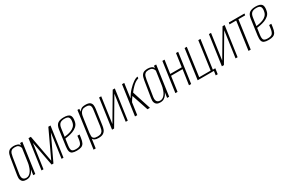

<svg xmlns="http://www.w3.org/2000/svg" viewBox="108 -1575 4120 2760"><g transform="rotate(-30 2168.0 -194.5)"><path d="M114 8Q103 8 85.5 5.5Q68 3 52.5 -8Q37 -19 28.5 -43.5Q20 -68 27 -112L71 -385Q80 -441 98.5 -466Q117 -491 142.5 -498Q168 -505 195 -505Q226 -505 255 -494Q284 -483 291 -455L296 -495H333L263 0H229L242 -89Q234 -69 218 -46.5Q202 -24 177 -8Q152 8 114 8ZM126 -16Q153 -16 173.5 -31Q194 -46 208.5 -68.5Q223 -91 232 -116Q241 -141 246 -161Q251 -181 252 -191L285 -420Q283 -427 276.5 -441Q270 -455 253 -468Q236 -481 199 -481Q162 -481 143 -467Q124 -453 116.5 -429Q109 -405 104 -375L62 -108Q58 -76 64 -57Q70 -38 81.5 -29.5Q93 -21 105.5 -18.5Q118 -16 126 -16Z M366 0 436 -495H475L557 -51L765 -495H801L731 0H699L755 -405L564 0H534L457 -405L399 0Z M949 9Q903 9 877 -2.5Q851 -14 843 -43Q835 -72 842 -125L878 -384Q888 -453 923.5 -477.5Q959 -502 1023 -502Q1097 -502 1122.5 -471.5Q1148 -441 1132 -367Q1123 -323 1093 -296.5Q1063 -270 1024.5 -255.5Q986 -241 949.5 -234.5Q913 -228 892 -225L877 -120Q869 -62 883 -39.5Q897 -17 951 -17Q1005 -17 1026 -39.5Q1047 -62 1055 -119L1062 -174H1098L1091 -122Q1084 -70 1069 -42Q1054 -14 1025.5 -2.5Q997 9 949 9ZM896 -252Q920 -255 951 -261Q982 -267 1012 -279.5Q1042 -292 1064.5 -314Q1087 -336 1095 -369Q1108 -421 1094 -450Q1080 -479 1025 -479Q972 -479 946.5 -457Q921 -435 914 -381Z M1163 116 1248 -495H1279L1276 -449Q1289 -471 1312 -486.5Q1335 -502 1383 -502Q1436 -502 1458.5 -483.5Q1481 -465 1484.5 -436Q1488 -407 1483 -374L1448 -128Q1444 -93 1432.5 -62Q1421 -31 1393 -12Q1365 7 1312 7Q1272 7 1250 -4.5Q1228 -16 1220 -34L1199 116ZM1308 -19Q1354 -19 1375 -35.5Q1396 -52 1403 -78Q1410 -104 1414 -130L1446 -364Q1449 -384 1450.5 -404Q1452 -424 1446.5 -440.5Q1441 -457 1424 -466.5Q1407 -476 1372 -476Q1337 -476 1317 -463.5Q1297 -451 1286 -431Q1275 -411 1270.5 -387Q1266 -363 1263 -341L1232 -122Q1229 -94 1230 -70.5Q1231 -47 1248.5 -33Q1266 -19 1308 -19Z M1537 0 1607 -494H1642L1582 -68L1833 -494H1868L1798 0H1764L1825 -432Q1761 -324 1698.5 -216.5Q1636 -109 1571 0Z M1918 0 1988 -495H2025L1991 -255Q2028 -320 2074 -369Q2120 -418 2163 -447Q2206 -476 2236 -478L2233 -451Q2205 -443 2178.5 -425.5Q2152 -408 2129 -384Q2111 -368 2096 -349.5Q2081 -331 2066 -311L2166 0H2125L2033 -274Q2018 -254 2003.5 -231.5Q1989 -209 1983 -198L1955 0Z M2336 8Q2325 8 2307.5 5.5Q2290 3 2274.5 -8Q2259 -19 2250.5 -43.5Q2242 -68 2249 -112L2293 -385Q2302 -441 2320.5 -466Q2339 -491 2364.5 -498Q2390 -505 2417 -505Q2448 -505 2477 -494Q2506 -483 2513 -455L2518 -495H2555L2485 0H2451L2464 -89Q2456 -69 2440 -46.5Q2424 -24 2399 -8Q2374 8 2336 8ZM2348 -16Q2375 -16 2395.5 -31Q2416 -46 2430.5 -68.5Q2445 -91 2454 -116Q2463 -141 2468 -161Q2473 -181 2474 -191L2507 -420Q2505 -427 2498.5 -441Q2492 -455 2475 -468Q2458 -481 2421 -481Q2384 -481 2365 -467Q2346 -453 2338.5 -429Q2331 -405 2326 -375L2284 -108Q2280 -76 2286 -57Q2292 -38 2303.5 -29.5Q2315 -21 2327.5 -18.5Q2340 -16 2348 -16Z M2588 0 2658 -495H2694L2662 -276H2853L2884 -495H2920L2850 0H2814L2850 -247H2659L2624 0Z M3218 69 3228 0H2958L3027 -495H3063L2999 -27H3189L3254 -495H3290L3223 -23H3264L3251 69Z M3360 0 3430 -494H3465L3405 -68L3656 -494H3691L3621 0H3587L3648 -432Q3584 -324 3521.5 -216.5Q3459 -109 3394 0Z M3802 0 3867 -467H3756L3761 -495H4021L4016 -467H3904L3839 0Z M4132 9Q4086 9 4060 -2.5Q4034 -14 4026 -43Q4018 -72 4025 -125L4061 -384Q4071 -453 4106.5 -477.5Q4142 -502 4206 -502Q4280 -502 4305.5 -471.5Q4331 -441 4315 -367Q4306 -323 4276 -296.5Q4246 -270 4207.5 -255.5Q4169 -241 4132.5 -234.5Q4096 -228 4075 -225L4060 -120Q4052 -62 4066 -39.5Q4080 -17 4134 -17Q4188 -17 4209 -39.5Q4230 -62 4238 -119L4245 -174H4281L4274 -122Q4267 -70 4252 -42Q4237 -14 4208.5 -2.5Q4180 9 4132 9ZM4079 -252Q4103 -255 4134 -261Q4165 -267 4195 -279.5Q4225 -292 4247.5 -314Q4270 -336 4278 -369Q4291 -421 4277 -450Q4263 -479 4208 -479Q4155 -479 4129.5 -457Q4104 -435 4097 -381Z"/></g></svg>

Font: Alumni Sans ExtraLight
Style: Italic
Weight: 250
Italic angle: -8°
Version: Version 1.016